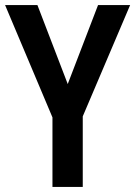

<svg xmlns="http://www.w3.org/2000/svg" viewBox="-20 -734 531 754"><path d="M246 -404 365 -714H491L305 -277V0H186V-273L0 -714H127Z"/></svg>

Font: Noto Sans Condensed SemiBold
Style: Regular
Weight: 600
Width: 3
Designer: Monotype Design Team
Foundry: Monotype Imaging Inc.
Version: Version 2.013; ttfautohint (v1.8.4.7-5d5b)